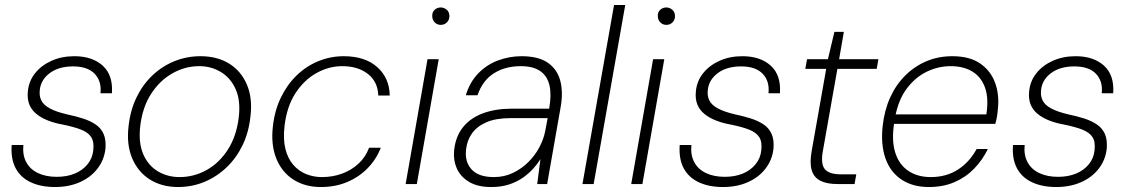

<svg xmlns="http://www.w3.org/2000/svg" viewBox="-20 -740 4542 772"><path d="M201 12Q145 12 104 -7Q63 -26 43 -63.5Q23 -101 27 -157H74Q70 -117 85.5 -88Q101 -59 133 -44Q165 -29 208 -29Q249 -29 280.5 -42Q312 -55 332 -79.5Q352 -104 355 -136Q359 -170 346.5 -189Q334 -208 305.5 -219Q277 -230 233 -239Q199 -245 171.5 -256Q144 -267 125 -283Q106 -299 97.5 -321Q89 -343 92 -373Q96 -414 121 -445.5Q146 -477 187 -495.5Q228 -514 279 -514Q351 -514 393 -476Q435 -438 430 -365H384Q389 -414 360.5 -443.5Q332 -473 274 -473Q216 -473 180 -446Q144 -419 140 -378Q137 -354 146.5 -335.5Q156 -317 181.5 -303.5Q207 -290 250 -280Q284 -273 313.5 -263.5Q343 -254 364.5 -239.5Q386 -225 396.5 -201.5Q407 -178 404 -142Q399 -97 372 -62Q345 -27 301 -7.5Q257 12 201 12Z M696 12Q631 12 583 -18Q535 -48 511.5 -103.5Q488 -159 497 -233Q504 -297 529 -348.5Q554 -400 593 -437Q632 -474 681.5 -494Q731 -514 786 -514Q853 -514 901 -484.5Q949 -455 972.5 -400.5Q996 -346 987 -271Q980 -207 955 -155.5Q930 -104 890.5 -66.5Q851 -29 801.5 -8.5Q752 12 696 12ZM702 -28Q760 -28 811 -56.5Q862 -85 896.5 -139Q931 -193 940 -268Q948 -336 927.5 -381.5Q907 -427 868 -450.5Q829 -474 781 -474Q724 -474 673 -445Q622 -416 587.5 -362.5Q553 -309 544 -234Q536 -166 556 -120Q576 -74 615 -51Q654 -28 702 -28Z M1270 12Q1206 12 1159.5 -18Q1113 -48 1091 -102.5Q1069 -157 1077 -230Q1084 -295 1109 -347Q1134 -399 1172.5 -436.5Q1211 -474 1260 -494Q1309 -514 1362 -514Q1448 -514 1497 -470Q1546 -426 1547 -356H1501Q1499 -412 1459 -443Q1419 -474 1356 -474Q1302 -474 1252 -446Q1202 -418 1167.5 -364.5Q1133 -311 1124 -233Q1118 -180 1127.5 -141.5Q1137 -103 1159 -77.5Q1181 -52 1211 -40Q1241 -28 1274 -28Q1317 -28 1354.5 -41.5Q1392 -55 1421 -81.5Q1450 -108 1464 -146H1511Q1494 -101 1459.5 -65Q1425 -29 1377 -8.5Q1329 12 1270 12Z M1611 0 1699 -502H1744L1656 0ZM1752 -640Q1738 -640 1728 -650Q1718 -660 1718 -675Q1717 -691 1727.5 -700.5Q1738 -710 1752 -710Q1766 -710 1776.5 -700.5Q1787 -691 1787 -675Q1787 -660 1777 -650Q1767 -640 1752 -640Z M1955 12Q1900 12 1865.5 -9Q1831 -30 1816.5 -63.5Q1802 -97 1806 -136Q1812 -192 1842 -229Q1872 -266 1922 -284.5Q1972 -303 2037 -303H2188Q2198 -358 2189.5 -396Q2181 -434 2152.5 -454Q2124 -474 2074 -474Q2011 -474 1965.5 -445Q1920 -416 1900 -357H1853Q1869 -410 1903 -445Q1937 -480 1982.5 -497Q2028 -514 2077 -514Q2145 -514 2183 -487.5Q2221 -461 2233 -414.5Q2245 -368 2234 -308L2180 0H2140L2153 -100Q2142 -82 2124.5 -62.5Q2107 -43 2083 -26Q2059 -9 2027.5 1.5Q1996 12 1955 12ZM1966 -28Q2008 -28 2043 -45Q2078 -62 2105 -89Q2132 -116 2149 -148.5Q2166 -181 2172 -212L2182 -265H2033Q1974 -265 1936 -248.5Q1898 -232 1878 -204Q1858 -176 1854 -139Q1848 -90 1876 -59Q1904 -28 1966 -28Z M2322 0 2449 -720H2494L2367 0Z M2518 0 2606 -502H2651L2563 0ZM2659 -640Q2645 -640 2635 -650Q2625 -660 2625 -675Q2624 -691 2634.5 -700.5Q2645 -710 2659 -710Q2673 -710 2683.5 -700.5Q2694 -691 2694 -675Q2694 -660 2684 -650Q2674 -640 2659 -640Z M2887 12Q2831 12 2790 -7Q2749 -26 2729 -63.5Q2709 -101 2713 -157H2760Q2756 -117 2771.5 -88Q2787 -59 2819 -44Q2851 -29 2894 -29Q2935 -29 2966.5 -42Q2998 -55 3018 -79.5Q3038 -104 3041 -136Q3045 -170 3032.5 -189Q3020 -208 2991.5 -219Q2963 -230 2919 -239Q2885 -245 2857.5 -256Q2830 -267 2811 -283Q2792 -299 2783.5 -321Q2775 -343 2778 -373Q2782 -414 2807 -445.5Q2832 -477 2873 -495.5Q2914 -514 2965 -514Q3037 -514 3079 -476Q3121 -438 3116 -365H3070Q3075 -414 3046.5 -443.5Q3018 -473 2960 -473Q2902 -473 2866 -446Q2830 -419 2826 -378Q2823 -354 2832.5 -335.5Q2842 -317 2867.5 -303.5Q2893 -290 2936 -280Q2970 -273 2999.5 -263.5Q3029 -254 3050.5 -239.5Q3072 -225 3082.5 -201.5Q3093 -178 3090 -142Q3085 -97 3058 -62Q3031 -27 2987 -7.5Q2943 12 2887 12Z M3347 0Q3304 0 3278 -13.5Q3252 -27 3243.5 -56.5Q3235 -86 3244 -135L3302 -463H3218L3225 -502H3309L3335 -612H3373L3354 -502H3512L3505 -463H3347L3289 -135Q3279 -82 3296 -60.5Q3313 -39 3362 -39H3423L3416 0Z M3715 12Q3649 12 3604 -18.5Q3559 -49 3540 -104Q3521 -159 3529 -233Q3536 -297 3559.5 -348.5Q3583 -400 3620.5 -437Q3658 -474 3705.5 -494Q3753 -514 3809 -514Q3879 -514 3921.5 -484.5Q3964 -455 3981.5 -406Q3999 -357 3992 -299Q3991 -285 3988.5 -270.5Q3986 -256 3982 -242H3562L3569 -280H3946Q3956 -345 3940.5 -388Q3925 -431 3889.5 -452.5Q3854 -474 3802 -474Q3753 -474 3707 -452Q3661 -430 3626.5 -384.5Q3592 -339 3579 -268L3576 -250Q3564 -178 3579 -128.5Q3594 -79 3631.5 -53.5Q3669 -28 3722 -28Q3785 -28 3831.5 -58Q3878 -88 3907 -141H3952Q3931 -97 3897 -62Q3863 -27 3817.5 -7.5Q3772 12 3715 12Z M4227 12Q4171 12 4130 -7Q4089 -26 4069 -63.5Q4049 -101 4053 -157H4100Q4096 -117 4111.5 -88Q4127 -59 4159 -44Q4191 -29 4234 -29Q4275 -29 4306.5 -42Q4338 -55 4358 -79.5Q4378 -104 4381 -136Q4385 -170 4372.5 -189Q4360 -208 4331.5 -219Q4303 -230 4259 -239Q4225 -245 4197.5 -256Q4170 -267 4151 -283Q4132 -299 4123.5 -321Q4115 -343 4118 -373Q4122 -414 4147 -445.5Q4172 -477 4213 -495.5Q4254 -514 4305 -514Q4377 -514 4419 -476Q4461 -438 4456 -365H4410Q4415 -414 4386.5 -443.5Q4358 -473 4300 -473Q4242 -473 4206 -446Q4170 -419 4166 -378Q4163 -354 4172.5 -335.5Q4182 -317 4207.5 -303.5Q4233 -290 4276 -280Q4310 -273 4339.5 -263.5Q4369 -254 4390.5 -239.5Q4412 -225 4422.5 -201.5Q4433 -178 4430 -142Q4425 -97 4398 -62Q4371 -27 4327 -7.5Q4283 12 4227 12Z"/></svg>

Font: DM Sans 16pt ExtraLight
Style: Italic
Weight: 250
Italic angle: -10°
Version: Version 4.004;gftools[0.9.30]